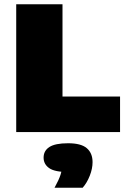

<svg xmlns="http://www.w3.org/2000/svg" viewBox="-20 -615 584 894"><path d="M55.5 0V-595H271V-165.5H539V0ZM234 259Q254 223 261.8 198.8Q269.5 174.5 269.5 147L311 186H297Q235 186 209 167.8Q183 149.5 183 119Q183 87 210 69.5Q237 52 297 52Q357.5 52 384.2 75Q411 98 411 140Q411 170 398 203.2Q385 236.5 365 259Z"/></svg>

Font: Encode Sans SC Black
Style: Regular
Weight: 900
Version: Version 3.002